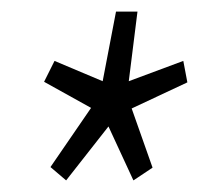

<svg xmlns="http://www.w3.org/2000/svg" viewBox="-20 -697 343 331"><path d="M94 -386 67 -409 137 -511 56 -556 74 -592 157 -557 180 -677H217L202 -557L296 -592L303 -555L207 -510L243 -408L210 -386L167 -479Z"/></svg>

Font: Georama SemiCondensed
Style: Italic
Weight: 400
Width: 4
Italic angle: -9°
Designer: Jean-Baptiste Levee
Foundry: Production Type
Version: Version 1.000